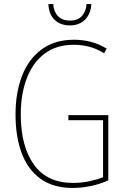

<svg xmlns="http://www.w3.org/2000/svg" viewBox="-20 -1015 620 952"><path d="M319 -444H517V-121Q476 -102 429.5 -92.5Q383 -83 341 -83Q244 -83 181 -128.5Q118 -174 87.5 -256Q57 -338 57 -447Q57 -556 89.5 -639.5Q122 -723 187 -770.5Q252 -818 347 -818Q389 -818 429 -808Q469 -798 509 -774L496 -751Q457 -775 420 -784Q383 -793 347 -793Q259 -793 200.5 -748.5Q142 -704 112.5 -626Q83 -548 83 -448Q83 -290 148 -199Q213 -108 342 -108Q383 -108 421.5 -116Q460 -124 491 -136V-419H319ZM433 -995Q430 -946 401.5 -917.5Q373 -889 326 -889Q281 -889 251.5 -916Q222 -943 220 -995H244Q246 -958 267 -935.5Q288 -913 327 -913Q366 -913 386.5 -936Q407 -959 409 -995Z"/></svg>

Font: Noto Sans Kannada UI Condensed Thin
Style: Regular
Weight: 100
Width: 3
Designer: Jelle Bosma - Monotype Design Team
Foundry: Monotype Imaging Inc.
Version: Version 2.005; ttfautohint (v1.8.4.7-5d5b)